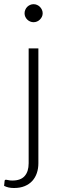

<svg xmlns="http://www.w3.org/2000/svg" viewBox="-45 -734 300 938"><path d="M142.5 -497.5V63.5Q142.5 89.5 135 111.5Q127.5 133.5 112.8 149.8Q98 166 75.8 175.2Q53.5 184.5 23.5 184.5Q9 184.5 -2.5 182Q-14 179.5 -25 174L-22.5 150Q-22 144 -15.5 144Q-11.5 144 -4.2 146Q3 148 15.5 148Q56 148 75.5 126Q95 104 95 63.5V-497.5ZM163.5 -669Q163.5 -660 159.8 -652.2Q156 -644.5 150 -638.5Q144 -632.5 136 -629Q128 -625.5 119 -625.5Q110 -625.5 102 -629Q94 -632.5 88 -638.5Q82 -644.5 78.5 -652.2Q75 -660 75 -669Q75 -678 78.5 -686.2Q82 -694.5 88 -700.5Q94 -706.5 102 -710Q110 -713.5 119 -713.5Q128 -713.5 136 -710Q144 -706.5 150 -700.5Q156 -694.5 159.8 -686.2Q163.5 -678 163.5 -669Z"/></svg>

Font: Lato TR Light
Style: Regular
Weight: 300
Designer: Lukasz Dziedzic
Foundry: Lukasz Dziedzic
Version: Version 1.104 2013